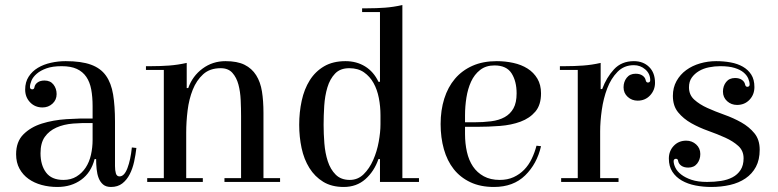

<svg xmlns="http://www.w3.org/2000/svg" viewBox="-20 -723 3091 763"><path d="M241 -480Q303 -480 341.5 -466Q380 -452 401 -422.5Q422 -393 429.5 -347.5Q437 -302 437 -240V-63Q437 -46 440.5 -34Q444 -22 455 -22Q474 -22 486.5 -55Q499 -88 504 -137L522 -135Q519 -108 513 -80.5Q507 -53 495.5 -30.5Q484 -8 466 6Q448 20 421 20Q401 20 389.5 10Q378 0 372 -15.5Q366 -31 364 -51Q362 -71 362 -91H356Q342 -37 302.5 -8.5Q263 20 208 20Q175 20 145.5 12Q116 4 93.5 -12Q71 -28 57.5 -52.5Q44 -77 44 -110Q44 -160 73 -189Q102 -218 146.5 -232Q191 -246 244.5 -249.5Q298 -253 348 -252V-301Q348 -338 342.5 -367.5Q337 -397 323 -417.5Q309 -438 285.5 -449Q262 -460 225 -460Q189 -460 165 -451.5Q141 -443 126 -430Q111 -417 105 -402.5Q99 -388 99 -377Q99 -372 102 -370Q105 -368 108 -368Q116 -368 117 -377Q119 -388 129.5 -395.5Q140 -403 157 -403Q180 -403 192.5 -387Q205 -371 205 -349Q205 -326 188.5 -311Q172 -296 149 -296Q119 -296 99.5 -316.5Q80 -337 80 -367Q80 -397 94 -418.5Q108 -440 130.5 -453.5Q153 -467 182 -473.5Q211 -480 241 -480ZM348 -234Q308 -235 270.5 -232Q233 -229 204 -216Q175 -203 158 -179Q141 -155 141 -114Q141 -67 163 -37.5Q185 -8 232 -8Q262 -8 284 -21.5Q306 -35 320.5 -57Q335 -79 341.5 -108Q348 -137 348 -167Z M786 0H565V-15H631V-445H560V-460H581Q618 -460 652 -462.5Q686 -465 722 -473V-373H728Q745 -421 785 -450.5Q825 -480 876 -480Q923 -480 952 -465.5Q981 -451 998 -424Q1015 -397 1021 -359.5Q1027 -322 1027 -275V-15H1093V0H872V-15H938V-261Q938 -291 936.5 -325Q935 -359 927.5 -387Q920 -415 903.5 -433.5Q887 -452 857 -452Q814 -452 787.5 -428Q761 -404 746 -366.5Q731 -329 725.5 -284Q720 -239 720 -196V-15H786Z M1490 0V-91H1484Q1467 -42 1432 -11Q1397 20 1346 20Q1298 20 1264.5 -0.5Q1231 -21 1209.5 -55.5Q1188 -90 1178.5 -134.5Q1169 -179 1169 -227Q1169 -277 1179 -323Q1189 -369 1211 -404Q1233 -439 1268 -459.5Q1303 -480 1353 -480Q1397 -480 1431 -459Q1465 -438 1484 -398H1490V-675H1419V-690H1440Q1476 -690 1510 -692.5Q1544 -695 1579 -703V-15H1645V0ZM1492 -265Q1492 -300 1485.5 -333.5Q1479 -367 1464.5 -393Q1450 -419 1426.5 -435.5Q1403 -452 1368 -452Q1332 -452 1311.5 -430.5Q1291 -409 1281 -375.5Q1271 -342 1268.5 -302.5Q1266 -263 1266 -227Q1266 -192 1269 -153.5Q1272 -115 1282.5 -82.5Q1293 -50 1314 -29Q1335 -8 1370 -8Q1402 -8 1425 -30.5Q1448 -53 1463 -87Q1478 -121 1485 -159.5Q1492 -198 1492 -229Z M1954 -480Q1988 -480 2020 -473Q2052 -466 2076.5 -450.5Q2101 -435 2115.5 -410.5Q2130 -386 2130 -352Q2130 -306 2107.5 -279.5Q2085 -253 2048.5 -239.5Q2012 -226 1966.5 -222.5Q1921 -219 1875 -219H1828V-190Q1828 -153 1835.5 -119.5Q1843 -86 1859.5 -61.5Q1876 -37 1902.5 -22.5Q1929 -8 1966 -8Q1997 -8 2021 -19Q2045 -30 2063 -48.5Q2081 -67 2093 -92Q2105 -117 2112 -144L2130 -142Q2114 -72 2067 -26Q2020 20 1943 20Q1889 20 1849 1Q1809 -18 1783 -51Q1757 -84 1744 -130Q1731 -176 1731 -230Q1731 -285 1745.5 -331Q1760 -377 1788 -410Q1816 -443 1857.5 -461.5Q1899 -480 1954 -480ZM1863 -237Q1900 -237 1931.5 -241Q1963 -245 1985.5 -257.5Q2008 -270 2020.5 -292.5Q2033 -315 2033 -352Q2033 -400 2013 -431.5Q1993 -463 1945 -463Q1911 -463 1888 -445Q1865 -427 1852 -398.5Q1839 -370 1833.5 -335Q1828 -300 1828 -265V-237Z M2564 -404Q2564 -430 2544.5 -447Q2525 -464 2499 -464Q2460 -464 2434 -437.5Q2408 -411 2393 -371.5Q2378 -332 2371.5 -286Q2365 -240 2365 -201V-15H2438V0H2210V-15H2276V-445H2205V-460H2226Q2262 -460 2297 -462.5Q2332 -465 2367 -473V-369H2373Q2390 -415 2420 -447.5Q2450 -480 2499 -480Q2536 -480 2559.5 -457Q2583 -434 2583 -394Q2583 -365 2563.5 -344Q2544 -323 2514 -323Q2491 -323 2474.5 -338Q2458 -353 2458 -376Q2458 -398 2470.5 -414Q2483 -430 2506 -430Q2523 -430 2533.5 -422.5Q2544 -415 2546 -404Q2548 -395 2555 -395Q2558 -395 2561 -397Q2564 -399 2564 -404Z M2826 -480Q2856 -480 2883.5 -475Q2911 -470 2932 -458Q2953 -446 2965.5 -426.5Q2978 -407 2978 -377Q2978 -347 2958.5 -326.5Q2939 -306 2909 -306Q2886 -306 2869.5 -321Q2853 -336 2853 -359Q2853 -381 2865.5 -397Q2878 -413 2901 -413Q2918 -413 2928.5 -405.5Q2939 -398 2941 -387Q2943 -378 2950 -378Q2953 -378 2956 -380Q2959 -382 2959 -387Q2959 -398 2953.5 -411Q2948 -424 2935 -435Q2922 -446 2899.5 -453Q2877 -460 2842 -460Q2820 -460 2797.5 -455.5Q2775 -451 2757.5 -440.5Q2740 -430 2729 -414.5Q2718 -399 2718 -376Q2718 -346 2739 -327Q2760 -308 2791 -294Q2822 -280 2858.5 -267Q2895 -254 2926 -236.5Q2957 -219 2978 -193.5Q2999 -168 2999 -128Q2999 -88 2984 -60Q2969 -32 2942.5 -14Q2916 4 2881 12Q2846 20 2806 20Q2774 20 2743.5 14Q2713 8 2689.5 -5.5Q2666 -19 2652 -40.5Q2638 -62 2638 -93Q2638 -123 2657.5 -143.5Q2677 -164 2707 -164Q2730 -164 2746.5 -149Q2763 -134 2763 -111Q2763 -89 2750.5 -73Q2738 -57 2715 -57Q2698 -57 2687.5 -64.5Q2677 -72 2675 -83Q2674 -92 2666 -92Q2663 -92 2660 -90Q2657 -88 2657 -83Q2657 -71 2664 -56.5Q2671 -42 2687 -29.5Q2703 -17 2728 -8.5Q2753 0 2790 0Q2819 0 2845 -4Q2871 -8 2891 -18.5Q2911 -29 2923 -47.5Q2935 -66 2935 -94Q2935 -124 2914 -143Q2893 -162 2862 -176Q2831 -190 2794.5 -203Q2758 -216 2727 -233.5Q2696 -251 2675 -276.5Q2654 -302 2654 -342Q2654 -375 2668.5 -401Q2683 -427 2707 -444.5Q2731 -462 2762 -471Q2793 -480 2826 -480Z"/></svg>

Font: Elsie
Style: Regular
Weight: 400
Designer: Alejandro Inler
Foundry: Alejandro Inler
Version: 1.001